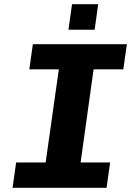

<svg xmlns="http://www.w3.org/2000/svg" viewBox="-20 -897 640 917"><path d="M40 0 57 -121H198L261 -566H120L137 -686H586L569 -566H427L365 -121H506L489 0ZM307 -755 324 -877H449L432 -755Z"/></svg>

Font: Chivo Mono Medium
Style: Bold Italic
Weight: 700
Italic angle: -8.05°
Monospace: yes
Version: Version 1.008